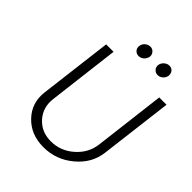

<svg xmlns="http://www.w3.org/2000/svg" viewBox="-258 -1089 1246 1246"><g transform="rotate(45 364.5 -466.5)"><path d="M377 -845Q357 -845 344 -859.5Q331 -874 334 -894Q335 -907 343 -918.5Q351 -930 363.5 -936.5Q376 -943 389 -943Q408 -943 421 -928.5Q434 -914 432 -894Q430 -881 422 -869.5Q414 -858 402 -851.5Q390 -845 377 -845ZM552 -845Q532 -845 519 -859.5Q506 -874 508.5 -894Q511 -914 527.5 -928.5Q544 -943 564 -943Q577 -943 587 -936.5Q597 -930 602 -918.5Q607 -907 606 -894Q605 -886 601.5 -878.5Q598 -871 593 -865Q588 -859 581.5 -854.5Q575 -850 567 -847.5Q559 -845 552 -845ZM113 -247 175 -750H243L183 -257Q172 -171 225.5 -111Q279 -51 366 -51Q454 -51 522.5 -111Q591 -171 602 -257L662 -750H729L667 -247Q654 -140 564 -65Q474 10 358.5 10Q243 10 171.5 -65Q100 -140 113 -247Z"/></g></svg>

Font: Orkney Light
Style: LightItalic
Weight: 300
Designer: Samuel Oakes and Alfredo Marco Pradil
Foundry: Alfredo Marco Pradil
Version: 1.0; ttfautohint (v1.5)